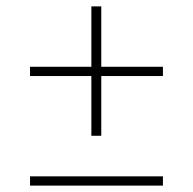

<svg xmlns="http://www.w3.org/2000/svg" viewBox="-20 -581 604 601"><path d="M266 -156V-343H74V-372H266V-561H297V-372H490V-343H297V-156ZM74 0V-29H490V0Z"/></svg>

Font: Montserrat ExtraLight
Style: Regular
Weight: 200
Designer: Julieta Ulanovsky
Foundry: Julieta Ulanovsky
Version: Version 9.000; ttfautohint (v1.8.4.7-5d5b)